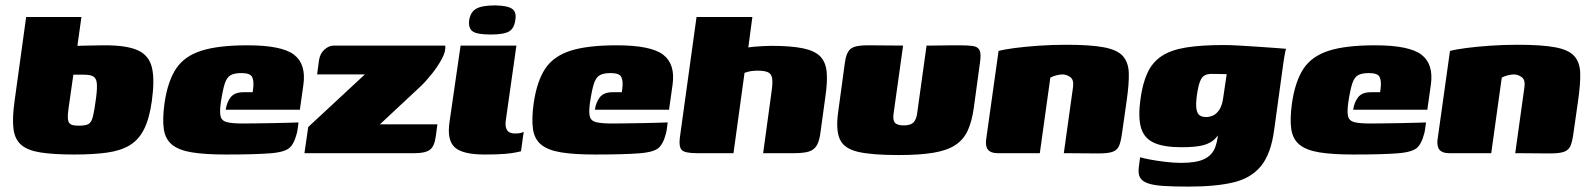

<svg xmlns="http://www.w3.org/2000/svg" viewBox="-20 -568 5899 712"><path d="M256 5Q179 5 131 -2.5Q83 -10 59 -30.5Q35 -51 30 -90Q25 -129 34 -193L77 -505H282L267 -398Q274 -398 284 -398.5Q294 -399 306.5 -399Q319 -399 335 -399.5Q351 -400 370 -400Q451 -400 492 -381Q533 -362 543.5 -317Q554 -272 543 -193Q534 -128 514 -88.5Q494 -49 460.5 -29Q427 -9 376.5 -2Q326 5 256 5ZM273 -102Q297 -102 308 -108Q319 -114 324.5 -135.5Q330 -157 336 -203Q341 -241 339 -259.5Q337 -278 326 -284.5Q315 -291 291 -291Q286 -291 281 -291Q276 -291 271.5 -291Q267 -291 262 -291Q257 -291 252 -291L234 -165Q231 -144 231.5 -131.5Q232 -119 236.5 -112.5Q241 -106 250 -104Q259 -102 273 -102Z M818 5Q740 5 691.5 -3Q643 -11 618 -31.5Q593 -52 587.5 -89Q582 -126 590 -185Q602 -267 633 -313.5Q664 -360 727 -380Q790 -400 898 -400Q1025 -400 1070.5 -365Q1116 -330 1105 -253L1092 -161H817Q821 -189 835.5 -207.5Q850 -226 883 -226H917L919 -242Q922 -268 915 -282.5Q908 -297 875 -297Q849 -297 835 -289Q821 -281 813.5 -258Q806 -235 799 -189Q794 -154 798 -137Q802 -120 821.5 -115Q841 -110 881 -110Q897 -110 929 -110.5Q961 -111 996 -111.5Q1031 -112 1057 -113Q1083 -114 1087 -114L1084 -91Q1082 -74 1074.5 -53.5Q1067 -33 1056 -22Q1039 -4 982.5 0.5Q926 5 818 5Z M1389 -107H1602L1596 -62Q1591 -25 1574 -12.5Q1557 0 1519 0H1109L1123 -97L1333 -292H1156L1163 -345Q1167 -370 1183.5 -384.5Q1200 -399 1218 -399H1631Q1634 -378 1618.5 -349.5Q1603 -321 1581 -293.5Q1559 -266 1540 -248Z M1777 5Q1695 5 1666 -22Q1637 -49 1647 -116L1688 -399H1895L1856 -124Q1852 -99 1860 -86Q1868 -73 1889 -73Q1906 -73 1913 -75.5Q1920 -78 1922 -79L1912 -7Q1907 -6 1894 -3Q1881 0 1853.5 2.5Q1826 5 1777 5ZM1799 -440Q1750 -440 1733 -451.5Q1716 -463 1720 -494Q1725 -524 1746.5 -536Q1768 -548 1817 -548Q1863 -547 1879.5 -535Q1896 -523 1891 -494Q1887 -463 1868 -451.5Q1849 -440 1799 -440Z M2187 5Q2109 5 2060.5 -3Q2012 -11 1987 -31.5Q1962 -52 1956.5 -89Q1951 -126 1959 -185Q1971 -267 2002 -313.5Q2033 -360 2096 -380Q2159 -400 2267 -400Q2394 -400 2439.5 -365Q2485 -330 2474 -253L2461 -161H2186Q2190 -189 2204.5 -207.5Q2219 -226 2252 -226H2286L2288 -242Q2291 -268 2284 -282.5Q2277 -297 2244 -297Q2218 -297 2204 -289Q2190 -281 2182.5 -258Q2175 -235 2168 -189Q2163 -154 2167 -137Q2171 -120 2190.5 -115Q2210 -110 2250 -110Q2266 -110 2298 -110.5Q2330 -111 2365 -111.5Q2400 -112 2426 -113Q2452 -114 2456 -114L2453 -91Q2451 -74 2443.5 -53.5Q2436 -33 2425 -22Q2408 -4 2351.5 0.5Q2295 5 2187 5Z M2564 0Q2518 0 2507.5 -12.5Q2497 -25 2501 -57L2563 -505H2770L2755 -392Q2766 -394 2780 -395Q2794 -396 2809.5 -397Q2825 -398 2839 -398Q2913 -398 2957 -389Q3001 -380 3021.5 -359Q3042 -338 3045.5 -302Q3049 -266 3041 -211L3023 -80Q3019 -46 3009 -29Q2999 -12 2979.5 -6Q2960 0 2924 0H2810L2842 -234Q2846 -264 2843 -279.5Q2840 -295 2827 -300.5Q2814 -306 2787 -306Q2779 -306 2770.5 -305Q2762 -304 2754.5 -302Q2747 -300 2741 -298L2700 0Z M3329 -399 3294 -149Q3290 -123 3298.5 -113Q3307 -103 3332 -103Q3357 -103 3367.5 -114Q3378 -125 3381 -147L3416 -399Q3417 -399 3434 -399Q3451 -399 3473.5 -399.5Q3496 -400 3514.5 -400Q3533 -400 3537 -400Q3568 -400 3587 -397.5Q3606 -395 3612.5 -382Q3619 -369 3614 -335L3591 -167Q3584 -117 3568.5 -83.5Q3553 -50 3522.5 -30Q3492 -10 3441 -1.5Q3390 7 3312 7Q3213 7 3161.5 -5Q3110 -17 3094.5 -51.5Q3079 -86 3088 -151L3113 -335Q3118 -373 3134 -386.5Q3150 -400 3195 -400Q3229 -400 3262 -399.5Q3295 -399 3329 -399Z M3679 0Q3630 0 3637 -51L3683 -379Q3705 -385 3743.5 -390Q3782 -395 3831.5 -398.5Q3881 -402 3934 -402Q4024 -402 4074 -392.5Q4124 -383 4144.5 -359.5Q4165 -336 4166 -296Q4167 -256 4158 -194L4141 -75Q4137 -45 4130.5 -28.5Q4124 -12 4107 -5.5Q4090 1 4054 1L3925 0L3959 -244Q3963 -272 3949 -282Q3935 -292 3920 -292Q3910 -292 3896.5 -288.5Q3883 -285 3875 -280L3836 0Z M4388 124Q4331 124 4294 121.5Q4257 119 4236 111.5Q4215 104 4207.5 90Q4200 76 4203 53Q4204 46 4205.5 33Q4207 20 4208 15Q4216 18 4241.5 23Q4267 28 4300 32Q4333 36 4360 36Q4417 36 4446.5 21.5Q4476 7 4487 -23.5Q4498 -54 4499 -101L4517 -98Q4502 -70 4486 -53.5Q4470 -37 4442 -29.5Q4414 -22 4361 -22Q4296 -22 4259.5 -38.5Q4223 -55 4211.5 -93.5Q4200 -132 4209 -199Q4217 -259 4235.5 -298.5Q4254 -338 4288.5 -360.5Q4323 -383 4379 -392Q4435 -401 4519 -401Q4541 -401 4576 -399Q4611 -397 4647.5 -394.5Q4684 -392 4712 -390Q4740 -388 4749 -387Q4748 -385 4746 -375.5Q4744 -366 4742 -353.5Q4740 -341 4738 -326L4705 -86Q4693 3 4656 48Q4619 93 4553.5 108.5Q4488 124 4388 124ZM4453 -134Q4465 -134 4478 -139.5Q4491 -145 4502 -161.5Q4513 -178 4517 -212L4529 -293Q4523 -293 4506 -293.5Q4489 -294 4474 -294Q4457 -294 4446.5 -288Q4436 -282 4429.5 -264.5Q4423 -247 4418 -212Q4414 -180 4417 -163Q4420 -146 4429 -140Q4438 -134 4453 -134Z M4999 5Q4921 5 4872.5 -3Q4824 -11 4799 -31.5Q4774 -52 4768.5 -89Q4763 -126 4771 -185Q4783 -267 4814 -313.5Q4845 -360 4908 -380Q4971 -400 5079 -400Q5206 -400 5251.5 -365Q5297 -330 5286 -253L5273 -161H4998Q5002 -189 5016.5 -207.5Q5031 -226 5064 -226H5098L5100 -242Q5103 -268 5096 -282.5Q5089 -297 5056 -297Q5030 -297 5016 -289Q5002 -281 4994.5 -258Q4987 -235 4980 -189Q4975 -154 4979 -137Q4983 -120 5002.5 -115Q5022 -110 5062 -110Q5078 -110 5110 -110.5Q5142 -111 5177 -111.5Q5212 -112 5238 -113Q5264 -114 5268 -114L5265 -91Q5263 -74 5255.5 -53.5Q5248 -33 5237 -22Q5220 -4 5163.5 0.5Q5107 5 4999 5Z M5353 0Q5304 0 5311 -51L5357 -379Q5379 -385 5417.5 -390Q5456 -395 5505.5 -398.5Q5555 -402 5608 -402Q5698 -402 5748 -392.5Q5798 -383 5818.5 -359.5Q5839 -336 5840 -296Q5841 -256 5832 -194L5815 -75Q5811 -45 5804.5 -28.5Q5798 -12 5781 -5.5Q5764 1 5728 1L5599 0L5633 -244Q5637 -272 5623 -282Q5609 -292 5594 -292Q5584 -292 5570.5 -288.5Q5557 -285 5549 -280L5510 0Z"/></svg>

Font: Genos Thin Black
Style: Italic
Weight: 900
Italic angle: -8°
Version: Version 1.010